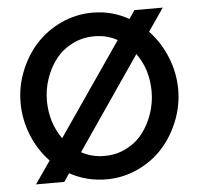

<svg xmlns="http://www.w3.org/2000/svg" viewBox="-52 -768 854 826"><g transform="rotate(-5 375.5 -355.0)"><path d="M612.8 -611.8Q661.6 -560.1 688.7 -492.4Q715.8 -424.8 715.8 -354Q715.8 -283.7 689.7 -218.3Q663.6 -152.8 619.1 -103.5Q574.7 -54.2 510.7 -24.7Q446.8 4.9 375 4.9Q290.5 4.9 216.8 -35.2L192.9 0H70.8L138.2 -97.2Q89.4 -147.9 62.3 -215.8Q35.2 -283.7 35.2 -355Q35.2 -425.3 61.3 -491Q87.4 -556.6 132.3 -606Q177.2 -655.3 241.2 -685.1Q305.2 -714.8 377 -714.8Q461.9 -714.8 533.2 -673.8L558.1 -710H680.2ZM148.9 -355Q148.9 -260.3 200.2 -188L475.1 -587.9Q430.7 -612.8 376 -612.8Q324.2 -612.8 280.5 -590.6Q236.8 -568.4 208.5 -531.7Q180.2 -495.1 164.6 -449.2Q148.9 -403.3 148.9 -355ZM376 -96.2Q427.7 -96.2 471.2 -118.7Q514.6 -141.1 542.5 -178Q570.3 -214.8 585.7 -260.7Q601.1 -306.6 601.1 -355Q601.1 -450.2 549.8 -521L275.9 -121.1Q320.3 -96.2 376 -96.2Z"/></g></svg>

Font: Rawline SemiBold
Style: Regular
Weight: 600
Designer: Matt McInerney, Pablo Impallari, Rodrigo Fuenzalida
Foundry: Matt McInerney, Pablo Impallari, Rodrigo Fuenzalida
Version: Version 4.020;PS 004.020;hotconv 1.0.88;makeotf.lib2.5.64775